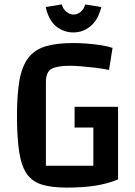

<svg xmlns="http://www.w3.org/2000/svg" viewBox="-20 -835 611 870"><path d="M282 15Q214 15 170 1.5Q126 -12 101.5 -47Q77 -82 67 -146.5Q57 -211 57 -312Q57 -409 68.5 -472.5Q80 -536 108.5 -573Q137 -610 186.5 -625Q236 -640 313 -640Q340 -640 373.5 -637.5Q407 -635 438.5 -630Q470 -625 490 -618L474 -518Q446 -524 412.5 -528Q379 -532 348.5 -534.5Q318 -537 297 -537Q239 -537 213.5 -523Q188 -509 188 -462V-84H502L515 -22Q466 -2 411 6.5Q356 15 282 15ZM403 -30V-257H318V-351H515V-22ZM313 -688Q269 -688 235 -715Q201 -742 187 -803L260 -815Q266 -793 281.5 -781Q297 -769 313 -769Q330 -769 345 -781Q360 -793 366 -815L439 -803Q425 -745 390.5 -716.5Q356 -688 313 -688Z"/></svg>

Font: Changa Medium
Style: Regular
Weight: 500
Designer: Eduardo Rodriguez Tunni
Foundry: Eduardo Rodriguez Tunni
Version: Version 3.003